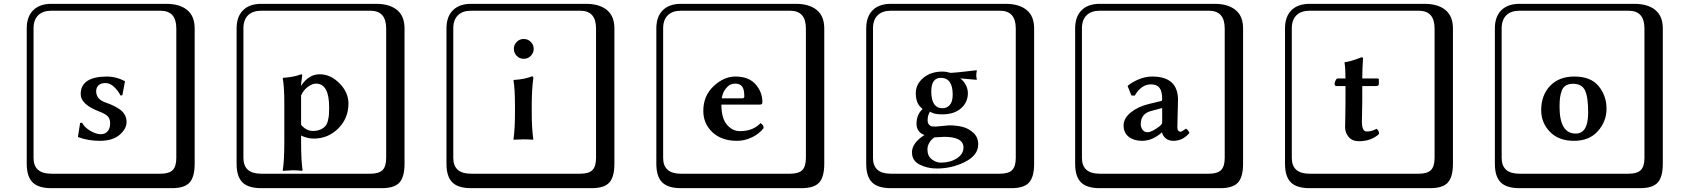

<svg xmlns="http://www.w3.org/2000/svg" viewBox="-20 -774 8832 1006"><path d="M399.9 -129.9 410.2 -130.9Q422.4 -106.9 452.6 -88.9Q482.9 -70.8 507.8 -70.8Q530.8 -70.8 543.9 -85.9Q557.1 -101.1 557.1 -127.9Q557.1 -150.9 545.2 -163.8Q533.2 -176.8 502 -189Q402.8 -226.1 402.8 -280.8Q402.8 -372.6 541 -373Q587.9 -373 633.8 -349.1L634.8 -347.2L621.1 -274.9L610.8 -273.9Q601.1 -295.9 579.1 -317.4Q557.1 -338.9 532.2 -338.9Q509.3 -338.9 496.6 -327.4Q483.9 -315.9 483.9 -295.9Q483.9 -253.9 533.2 -236.8Q556.2 -229 572 -221.4Q587.9 -213.9 606 -201.9Q624 -189.9 633.5 -172.9Q643.1 -155.8 643.1 -134.8Q643.1 -98.6 606.4 -67.4Q569.8 -36.1 502.9 -36.1Q440.9 -36.1 388.2 -56.2ZM249 -717.8Q204.1 -717.8 179.9 -693.8Q155.8 -669.9 155.8 -625V53.2Q155.8 136.2 249 136.2H820.8Q865.7 136.2 884.8 117.2Q903.8 98.1 903.8 53.2V-625Q903.8 -717.8 820.8 -717.8ZM1000 84Q1000 152.8 973.4 182.4Q946.8 211.9 880.9 211.9H249Q181.2 211.9 150.6 181.4Q120.1 150.9 120.1 84V-625Q120.1 -687 154.1 -720.5Q188 -753.9 249 -753.9H851.1Q920.9 -753.9 960.4 -721.9Q1000 -689.9 1000 -625Z M1557.6 -273.9V-120.1Q1584.5 -87.9 1619.6 -87.9Q1642.6 -87.9 1659.2 -95.5Q1675.8 -103 1684.8 -113.5Q1693.8 -124 1698.2 -142.1Q1702.6 -160.2 1703.6 -174.6Q1704.6 -189 1704.6 -211.9Q1704.6 -335.9 1635.7 -335.9Q1615.7 -335.9 1592.8 -318.8Q1569.8 -301.8 1557.6 -273.9ZM1469.7 -32.2V-231.9Q1469.7 -320.8 1461.4 -363.8L1463.4 -366.2Q1521.5 -370.1 1557.6 -384.8Q1563.5 -384.8 1563.5 -377L1556.6 -326.2H1558.6Q1598.6 -385.3 1655.8 -384.8Q1711.9 -384.8 1758.8 -337.4Q1805.7 -290 1805.7 -231.9Q1805.7 -153.8 1752.2 -100.8Q1698.7 -47.9 1624.5 -47.9Q1589.4 -47.9 1557.6 -64V-32.2Q1557.6 69.8 1565.4 118.2L1563.5 121.1Q1539.6 118.2 1513.7 118.2L1462.4 121.1L1461.4 118.2Q1469.7 71.8 1469.7 -32.2ZM1348.6 -717.8Q1303.7 -717.8 1279.5 -693.8Q1255.4 -669.9 1255.4 -625V53.2Q1255.4 136.2 1348.6 136.2H1920.4Q1965.3 136.2 1984.4 117.2Q2003.4 98.1 2003.4 53.2V-625Q2003.4 -717.8 1920.4 -717.8ZM2099.6 84Q2099.6 152.8 2073 182.4Q2046.4 211.9 1980.5 211.9H1348.6Q1280.8 211.9 1250.2 181.4Q1219.7 150.9 1219.7 84V-625Q1219.7 -687 1253.7 -720.5Q1287.6 -753.9 1348.6 -753.9H1950.7Q2020.5 -753.9 2060.1 -721.9Q2099.6 -689.9 2099.6 -625Z M2448.2 -717.8Q2403.3 -717.8 2379.2 -693.8Q2355 -669.9 2355 -625V53.2Q2355 136.2 2448.2 136.2H3020Q3064.9 136.2 3084 117.2Q3103 98.1 3103 53.2V-625Q3103 -717.8 3020 -717.8ZM3199.2 84Q3199.2 152.8 3172.6 182.4Q3146 211.9 3080.1 211.9H2448.2Q2380.4 211.9 2349.9 181.4Q2319.3 150.9 2319.3 84V-625Q2319.3 -687 2353.3 -720.5Q2387.2 -753.9 2448.2 -753.9H3050.3Q3120.1 -753.9 3159.7 -721.9Q3199.2 -689.9 3199.2 -625ZM2687.3 -481.4Q2672.4 -497.1 2672.4 -518.1Q2672.4 -539.1 2687.3 -554.4Q2702.1 -569.8 2724.1 -569.8Q2746.1 -569.8 2761.2 -554.4Q2776.4 -539.1 2776.4 -518.1Q2776.4 -497.1 2761.2 -481.4Q2746.1 -465.8 2724.1 -465.8Q2702.1 -465.8 2687.3 -481.4ZM2678.2 -221.2Q2678.2 -309.1 2670.4 -353L2672.4 -355Q2731.4 -358.9 2767.1 -374Q2773.9 -374 2774.4 -366.2Q2766.6 -305.2 2766.1 -232.9V-180.2Q2766.1 -101.1 2774.4 -43.9L2772.5 -42Q2747.6 -43.9 2722.2 -43.9L2671.4 -42L2670.4 -43.9Q2678.2 -99.1 2678.2 -180.2Z M3761.7 -258.8H3868.7Q3879.9 -258.8 3879.9 -269Q3879.9 -307.1 3867.9 -321.5Q3856 -335.9 3833 -335.9Q3820.8 -335.9 3808.8 -331.5Q3796.9 -327.1 3781.7 -308.3Q3766.6 -289.6 3761.7 -258.8ZM3964.8 -128.9Q3981 -120.1 3981 -103Q3959 -73.2 3920.4 -54.7Q3881.8 -36.1 3841.8 -36.1Q3760.7 -36.1 3712.9 -81.1Q3665 -126 3665 -192.9Q3665 -272 3719 -322.5Q3772.9 -373 3833 -373Q3902.8 -373 3938.7 -332.5Q3974.6 -292 3974.6 -238.8Q3974.6 -225.6 3961.9 -226.1H3759.8Q3759.8 -154.3 3788.8 -120.6Q3817.9 -86.9 3856.9 -86.9Q3925.8 -86.9 3964.8 -128.9ZM3547.9 -717.8Q3502.9 -717.8 3478.8 -693.8Q3454.6 -669.9 3454.6 -625V53.2Q3454.6 136.2 3547.9 136.2H4119.6Q4164.6 136.2 4183.6 117.2Q4202.6 98.1 4202.6 53.2V-625Q4202.6 -717.8 4119.6 -717.8ZM4298.8 84Q4298.8 152.8 4272.2 182.4Q4245.6 211.9 4179.7 211.9H3547.9Q3480 211.9 3449.5 181.4Q3418.9 150.9 3418.9 84V-625Q3418.9 -687 3452.9 -720.5Q3486.8 -753.9 3547.9 -753.9H4149.9Q4219.7 -753.9 4259.3 -721.9Q4298.8 -689.9 4298.8 -625Z M5051.3 -286.1Q5051.3 -238.3 5015.4 -206.5Q4979.5 -174.8 4916.5 -174.8Q4876.5 -174.8 4858.4 -186L4852.5 -189Q4840.3 -168.9 4840.3 -144Q4840.3 -128.9 4847.9 -120.8Q4855.5 -112.8 4862.5 -111.8Q4869.6 -110.8 4883.3 -110.8L4905.3 -112.8Q4939.5 -116.7 4952.6 -117.2Q4991.7 -117.2 5023.7 -109.1Q5055.7 -101.1 5080.6 -77.6Q5105.5 -54.2 5105.5 -18.1Q5105.5 39.1 5036.9 74Q4968.3 108.9 4888.7 108.9Q4838.9 108.9 4798.6 88.4Q4758.3 67.9 4758.3 23.9Q4758.3 -24.9 4824.2 -66.9Q4806.2 -71.8 4794.2 -86.9Q4782.2 -102.1 4782.2 -125Q4782.2 -173.8 4813.5 -202.1L4809.6 -207Q4778.8 -231 4778.3 -285.2Q4778.3 -333 4817.9 -366Q4857.4 -398.9 4917.5 -398.9Q4938.5 -398.9 4961.4 -392.1Q4993.7 -394 5039.1 -399.4Q5084.5 -404.8 5095.2 -405.8L5098.6 -403.8Q5095.7 -394 5095.2 -379.9Q5095.2 -367.7 5098.6 -357.9L5095.2 -356Q5093.8 -356 5011.2 -363.3Q5029.3 -350.1 5040.3 -328.9Q5051.3 -307.6 5051.3 -286.1ZM4971.7 -278.8Q4971.7 -365.7 4909.7 -366.2Q4859.9 -366.2 4859.4 -295.9Q4859.4 -207 4918.5 -207Q4941.4 -207 4956.5 -223.9Q4971.7 -240.7 4971.7 -278.8ZM4647.5 -717.8Q4602.5 -717.8 4578.4 -693.8Q4554.2 -669.9 4554.2 -625V53.2Q4554.2 136.2 4647.5 136.2H5219.2Q5264.2 136.2 5283.2 117.2Q5302.2 98.1 5302.2 53.2V-625Q5302.2 -717.8 5219.2 -717.8ZM5398.4 84Q5398.4 152.8 5371.8 182.4Q5345.2 211.9 5279.3 211.9H4647.5Q4579.6 211.9 4549.1 181.4Q4518.6 150.9 4518.6 84V-625Q4518.6 -687 4552.5 -720.5Q4586.4 -753.9 4647.5 -753.9H5249.5Q5319.3 -753.9 5358.9 -721.9Q5398.4 -689.9 5398.4 -625ZM4875 -54.2Q4839.4 -25.9 4839.4 8.8Q4839.4 43 4861.8 60.5Q4884.3 78.1 4909.7 78.1Q4958.5 78.1 4993.4 55.7Q5028.3 33.2 5028.3 -1Q5028.3 -57.1 4926.3 -57.1Q4922.9 -57.1 4905 -55.7Q4887.2 -54.2 4875 -54.2ZM4876 -54.7H4876.5Q4876.5 -54.7 4876 -54.7Z M6069.3 -208 6009.3 -191.9Q5957.5 -177.7 5957 -124Q5957 -106.9 5966.6 -94Q5976.1 -81.1 5992.2 -81.1Q6015.1 -81.1 6056.2 -112.8Q6069.3 -124 6069.3 -132.8ZM6148.9 -106.9Q6148.9 -84 6167 -84Q6171.9 -84 6194.3 -100.1L6196.3 -98.1Q6204.1 -94.2 6212.4 -78.1Q6178.2 -36.1 6127.9 -36.1Q6104 -36.1 6088.6 -48.6Q6073.2 -61 6068.4 -80.1H6067.4Q6018.6 -36.1 5963.4 -36.1Q5921.4 -36.1 5894.3 -57.1Q5867.2 -78.1 5867.2 -117.2Q5867.2 -154.3 5905.3 -185.1Q5943.4 -215.8 5999 -229L6064.9 -245.1Q6068.8 -245.1 6069.3 -253.9Q6069.3 -295.9 6055.2 -314Q6041 -332 6010.3 -332Q5960.4 -332 5925.3 -272.9L5908.2 -273.9L5888.2 -323.2L5891.1 -326.2Q5909.2 -342.3 5945.1 -357.7Q5981 -373 6017.1 -373Q6151.9 -373 6152.3 -251Q6152.3 -249 6150.6 -184.6Q6148.9 -120.1 6148.9 -106.9ZM5742.2 -717.8Q5697.3 -717.8 5673.1 -693.8Q5648.9 -669.9 5648.9 -625V53.2Q5648.9 136.2 5742.2 136.2H6314Q6358.9 136.2 6377.9 117.2Q6397 98.1 6397 53.2V-625Q6397 -717.8 6314 -717.8ZM6493.2 84Q6493.2 152.8 6466.6 182.4Q6439.9 211.9 6374 211.9H5742.2Q5674.3 211.9 5643.8 181.4Q5613.3 150.9 5613.3 84V-625Q5613.3 -687 5647.2 -720.5Q5681.2 -753.9 5742.2 -753.9H6344.2Q6414.1 -753.9 6453.6 -721.9Q6493.2 -689.9 6493.2 -625Z M6982.9 -323.2Q6973.1 -323.2 6972.7 -334Q6972.7 -341.8 6977.8 -352.3Q6982.9 -362.8 6988.8 -362.8H7029.8Q7029.8 -413.6 7024.9 -445.8L7025.9 -448.2Q7052.7 -450.2 7114.7 -474.1Q7121.6 -474.1 7121.6 -466.8Q7117.7 -409.7 7117.7 -362.8H7198.7Q7204.6 -362.8 7204.6 -357.9V-333Q7204.6 -323.2 7187 -323.2H7117.7V-245.1Q7117.7 -220.2 7116.7 -184.1Q7115.7 -147.9 7115.7 -139.2Q7115.7 -85 7140.6 -85Q7168.5 -85 7191.9 -99.1Q7206.1 -90.3 7205.6 -71.8Q7163.6 -33.7 7099.6 -34.2Q7065.4 -34.2 7046.6 -56.2Q7027.8 -78.1 7027.8 -106.9Q7027.8 -115.7 7028.8 -163.8Q7029.8 -211.9 7029.8 -236.8V-323.2ZM6841.8 -717.8Q6796.9 -717.8 6772.7 -693.8Q6748.5 -669.9 6748.5 -625V53.2Q6748.5 136.2 6841.8 136.2H7413.6Q7458.5 136.2 7477.5 117.2Q7496.6 98.1 7496.6 53.2V-625Q7496.6 -717.8 7413.6 -717.8ZM7592.8 84Q7592.8 152.8 7566.2 182.4Q7539.6 211.9 7473.6 211.9H6841.8Q6773.9 211.9 6743.4 181.4Q6712.9 150.9 6712.9 84V-625Q6712.9 -687 6746.8 -720.5Q6780.8 -753.9 6841.8 -753.9H7443.8Q7513.7 -753.9 7553.2 -721.9Q7592.8 -689.9 7592.8 -625Z M8055.2 -196.8Q8055.2 -274.9 8101.8 -324Q8148.4 -373 8228.5 -373Q8315.4 -373 8356.4 -322.5Q8397.5 -272 8397.5 -204.1Q8397.5 -138.2 8352.5 -87.2Q8307.6 -36.1 8226.6 -36.1Q8146.5 -36.1 8100.8 -83.5Q8055.2 -130.9 8055.2 -196.8ZM8222.2 -335Q8199.2 -335 8184.3 -325.9Q8169.4 -316.9 8162.8 -298.3Q8156.2 -279.8 8153.8 -261.5Q8151.4 -243.2 8151.4 -214.8Q8151.4 -73.7 8236.3 -74.2Q8301.3 -74.2 8301.3 -184.1Q8301.3 -266.1 8284.7 -300.5Q8268.1 -335 8222.2 -335ZM7941.4 -717.8Q7896.5 -717.8 7872.3 -693.8Q7848.1 -669.9 7848.1 -625V53.2Q7848.1 136.2 7941.4 136.2H8513.2Q8558.1 136.2 8577.1 117.2Q8596.2 98.1 8596.2 53.2V-625Q8596.2 -717.8 8513.2 -717.8ZM8692.4 84Q8692.4 152.8 8665.8 182.4Q8639.2 211.9 8573.2 211.9H7941.4Q7873.5 211.9 7843 181.4Q7812.5 150.9 7812.5 84V-625Q7812.5 -687 7846.4 -720.5Q7880.4 -753.9 7941.4 -753.9H8543.5Q8613.3 -753.9 8652.8 -721.9Q8692.4 -689.9 8692.4 -625Z"/></svg>

Font: Linux Biolinum Keyboard
Style: Regular
Weight: 700
Designer: Philipp H. Poll
Foundry: Philipp H. Poll
Version: Version 0.6.1 ; ttfautohint (v0.9)